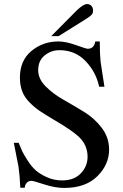

<svg xmlns="http://www.w3.org/2000/svg" viewBox="-20 -911 605 945"><path d="M517 -175Q517 -101 459 -43.5Q401 14 296 14Q251 14 197.5 -3.5Q144 -21 135 -21Q120 -21 111 -10.5Q102 0 102 13H80Q77 -51 71 -91L48 -208H72Q82 -183 88.5 -168.5Q95 -154 115 -122.5Q135 -91 156 -72.5Q177 -54 211.5 -38.5Q246 -23 286 -23Q345 -23 378 -58Q411 -93 411 -139Q411 -188 380.5 -224.5Q350 -261 241 -324Q199 -349 174 -366Q149 -383 124.5 -408Q100 -433 89 -462.5Q78 -492 78 -529Q78 -613 134.5 -660Q191 -707 268 -707Q304 -707 354 -689Q404 -671 412 -671Q443 -671 449 -707H471Q471 -646 475 -608L494 -484H468Q453 -556 401.5 -610Q350 -664 273 -664Q231 -664 199.5 -638Q168 -612 168 -566Q168 -523 204 -486.5Q240 -450 291 -421Q342 -392 393.5 -360.5Q445 -329 481 -281.5Q517 -234 517 -175ZM438 -859Q438 -851 435.5 -845Q433 -839 424.5 -832.5Q416 -826 414.5 -825Q413 -824 401 -816L268 -733H232L359 -861Q391 -891 408 -891Q422 -891 430 -882Q438 -873 438 -859Z"/></svg>

Font: GFS Artemisia
Style: Regular
Weight: 400
Designer: Takis Katsoulidis and George D. Matthiopoulos
Foundry: Takis Katsoulidis and George D. Matthiopoulos
Version: Version 1.0